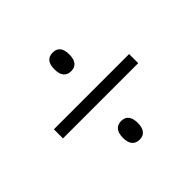

<svg xmlns="http://www.w3.org/2000/svg" viewBox="-120 -703 700 700"><g transform="rotate(-45 230.5 -352.5)"><path d="M231 -481C256 -481 269 -498 269 -529C269 -560 257 -577 231 -577C204 -577 192 -560 192 -529C192 -499 204 -481 231 -481ZM36 -329H424V-376H36ZM231 -128C256 -128 269 -145 269 -176C269 -206 257 -224 231 -224C205 -224 192 -207 192 -175C192 -146 204 -128 231 -128Z"/></g></svg>

Font: Noto Sans Armenian Condensed Light
Style: Regular
Weight: 300
Width: 3
Designer: Monotype Design Team
Foundry: Monotype Imaging Inc.
Version: Version 2.008